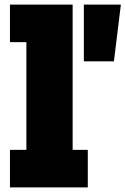

<svg xmlns="http://www.w3.org/2000/svg" viewBox="-20 -810 542 830"><path d="M294 -162H359.5V0H23V-162H94V-628H23V-790H294ZM342.5 -790H502.5L472.5 -545H342.5Z"/></svg>

Font: Hepta Slab ExtraLight ExtraBold
Style: Regular
Weight: 800
Version: Version 1.102